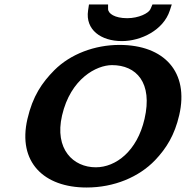

<svg xmlns="http://www.w3.org/2000/svg" viewBox="-20 -825 828 855"><path d="M623.6 -295.3C590.6 -152 496 -80 406.6 -80C306.6 -80 221.6 -160.3 256.3 -310.7C294.3 -475.3 410.1 -535 478.8 -535C587.1 -535 661 -457.2 623.6 -295.3ZM512 -625C401.7 -625 293.8 -584.4 221.8 -512.3C166.9 -456.7 125.7 -397.1 102.1 -295C57.8 -103.2 175.2 10 365.4 10C488.7 10 598.7 -36.7 670.5 -111.5C721.2 -164.8 757.6 -223.6 778.2 -312.6C822.3 -503.7 712.1 -625 512 -625ZM744.9 -805H658.9L649.9 -784.4C642 -766.1 598 -744 546.3 -744C490.7 -744 461.3 -764.9 461.3 -785L461.3 -805H376.2L372.2 -778.2C359.4 -692.8 429.3 -642 522.7 -642C608 -642 707.7 -690.8 736.1 -777.9Z"/></svg>

Font: Linux Libertine Mono O 
Style: Mono Bold Oblique
Weight: 400
Italic angle: -13°
Designer: Philipp H. Poll
Foundry: Philipp H. Poll
Version: Version 5.1.7